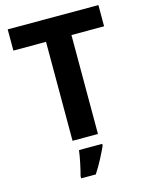

<svg xmlns="http://www.w3.org/2000/svg" viewBox="-136 -797 850 1102"><g transform="rotate(-15 289.5 -246.5)"><path d="M365 0H214V-588H20V-714H559V-588H365ZM374 71Q359 104 339 142.5Q319 181 293 221H206V208Q214 179 223 136Q232 93 236 61H374Z"/></g></svg>

Font: Noto Sans Gurmukhi
Style: Bold
Weight: 700
Designer: Jelle Bosma - Monotype Design Team
Foundry: Monotype Imaging Inc.
Version: Version 2.004; ttfautohint (v1.8.4.7-5d5b)